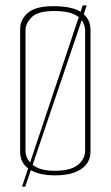

<svg xmlns="http://www.w3.org/2000/svg" viewBox="-20 -651 413 715"><path d="M185 2Q124 2 89.5 -20.5Q55 -43 55 -86V-542Q55 -580 85.5 -604.5Q116 -629 184 -628Q255 -627 286 -603Q317 -579 317 -541V-87Q317 -44 282 -21Q247 2 185 2ZM184 -15Q243 -15 270 -37Q297 -59 297 -90V-537Q297 -555 287 -572Q277 -589 252 -599.5Q227 -610 182 -610Q121 -610 98 -587Q75 -564 75 -538V-89Q75 -59 102 -37Q129 -15 184 -15ZM62 44 288 -631H303L74 44Z"/></svg>

Font: Smooch Sans Thin Thin
Style: Regular
Weight: 250
Version: Version 1.010